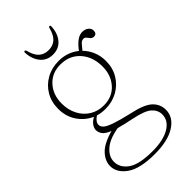

<svg xmlns="http://www.w3.org/2000/svg" viewBox="-263 -686 999 999"><g transform="rotate(-45 237.0 -186.5)"><path d="M301.5 5Q382 22 412.8 50.8Q443.5 79.5 443.5 121.5Q443.5 175 390 209.2Q336.5 243.5 239.5 243.5Q132.5 243.5 81.5 208Q30.5 172.5 30.5 123Q30.5 85.5 61.5 52.2Q92.5 19 165 -1Q133 -14 121.8 -29Q110.5 -44 110.5 -63Q110.5 -74.5 119.5 -89.2Q128.5 -104 152.5 -118Q107 -138 78.5 -180.2Q50 -222.5 50 -278.5Q50 -329.5 73.2 -369Q96.5 -408.5 136.8 -431Q177 -453.5 228 -453.5Q292 -453.5 339.5 -415.5L347 -425Q365 -447.5 383.5 -460.5Q402 -473.5 422.5 -473.5Q442 -473.5 455.5 -462.8Q469 -452 469 -437Q469 -412.5 448 -412.5Q436 -412.5 429.2 -420.5Q422.5 -428.5 416.5 -436.2Q410.5 -444 401.5 -444Q388 -444 377.8 -432.8Q367.5 -421.5 353 -403Q376 -380 389.2 -348.2Q402.5 -316.5 402.5 -279.5Q402.5 -228 378.5 -188.2Q354.5 -148.5 314 -126.2Q273.5 -104 224 -104Q195 -104 168.5 -112Q139.5 -92.5 139.5 -71.5Q139.5 -58 152 -46.5Q164.5 -35 199.5 -22.8Q234.5 -10.5 301.5 5ZM221 -434Q159.5 -434 121 -392Q82.5 -350 82.5 -285.5Q82.5 -238.5 101.5 -201.8Q120.5 -165 154.2 -144Q188 -123 231.5 -123Q293.5 -123 331.5 -165.2Q369.5 -207.5 369.5 -271.5Q369.5 -343 328.8 -388.5Q288 -434 221 -434ZM60.5 121Q60.5 165.5 102.5 195Q144.5 224.5 242.5 224.5Q321.5 224.5 367.2 197.2Q413 170 413 124.5Q413 93.5 387.5 70.2Q362 47 288 32Q233.5 21 199 11Q130 22.5 95.2 53Q60.5 83.5 60.5 121ZM231.5 -529.5Q263 -529.5 284 -548Q305 -566.5 315.5 -608Q317.5 -615.5 322.5 -615.5Q329 -615.5 328.5 -607Q326.5 -558.5 301 -527.8Q275.5 -497 231.5 -497Q188 -497 162.5 -527.8Q137 -558.5 134.5 -607Q134.5 -615.5 140.5 -615.5Q145.5 -615.5 148 -608Q158 -566.5 179 -548Q200 -529.5 231.5 -529.5Z"/></g></svg>

Font: Fraunces 72pt Soft Thin
Style: Regular
Weight: 100
Version: Version 1.000;[b76b70a41]